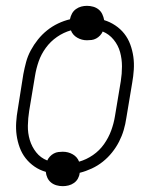

<svg xmlns="http://www.w3.org/2000/svg" viewBox="-20 -589 540 658"><path d="M195 49Q184 49 173.5 46Q163 43 155 36.5Q147 30 142.5 20.5Q138 11 137 0Q116 -6 98.5 -18Q81 -30 68 -46.5Q55 -63 47.5 -83.5Q40 -104 37 -125.5Q34 -147 35.5 -170Q37 -193 41 -215L60 -335Q64 -356 69.5 -376.5Q75 -397 85.5 -416.5Q96 -436 110 -453.5Q124 -471 141.5 -485Q159 -499 179 -508.5Q199 -518 220 -523Q220 -523 220 -523.5Q220 -524 220 -524Q222 -534 227 -543Q232 -552 240.5 -558Q249 -564 258.5 -566.5Q268 -569 278 -569Q289 -569 299.5 -566Q310 -563 318 -556.5Q326 -550 330.5 -540.5Q335 -531 337 -520Q357 -514 375 -502Q393 -490 406 -473.5Q419 -457 426.5 -436.5Q434 -416 437 -394.5Q440 -373 438.5 -350Q437 -327 433 -305L413 -185Q410 -164 404 -143.5Q398 -123 388 -103.5Q378 -84 364 -66.5Q350 -49 332.5 -35Q315 -21 294.5 -11.5Q274 -2 254 3Q253 3 253 3.5Q253 4 253 4Q252 14 247 23Q242 32 233.5 38Q225 44 215 46.5Q205 49 195 49ZM251 -35Q276 -42 298.5 -57.5Q321 -73 336.5 -95Q352 -117 361 -141.5Q370 -166 374 -191L394 -311Q398 -336 398 -361.5Q398 -387 391.5 -410.5Q385 -434 369.5 -453Q354 -472 332 -481Q329 -474 323 -467.5Q317 -461 309.5 -457Q302 -453 294 -452Q286 -451 278 -451Q260 -451 244.5 -460Q229 -469 223 -485Q198 -478 175.5 -462.5Q153 -447 137 -425Q121 -403 112.5 -378.5Q104 -354 100 -329L80 -209Q76 -184 75.5 -158.5Q75 -133 82 -109.5Q89 -86 104 -67Q119 -48 142 -39Q145 -46 151 -52.5Q157 -59 164.5 -63Q172 -67 180 -68Q188 -69 195 -69Q214 -69 229.5 -60Q245 -51 251 -35Z"/></svg>

Font: Iosevka SS04 XLt Obl
Style: Regular
Weight: 200
Italic angle: -9°
Monospace: yes
Designer: Belleve Invis
Foundry: Belleve Invis
Version: Version 19.0.0; ttfautohint (v1.8.4)